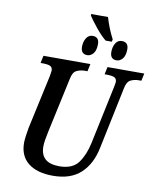

<svg xmlns="http://www.w3.org/2000/svg" viewBox="-107 -1102 973 1193"><g transform="rotate(10 379.5 -505.5)"><path d="M309 10Q421 10 484.5 -49Q548 -108 569 -212L650 -600Q658 -644 681.5 -655.5Q705 -667 732 -667H749L759 -714H527L517 -667H534Q560 -667 577 -660.5Q594 -654 594 -631Q594 -626 592 -617.5Q590 -609 589 -601L511 -232Q495 -156 458.5 -105.5Q422 -55 338 -55Q220 -55 220 -159Q220 -177 224 -202Q228 -227 234 -254L309 -601Q317 -644 340.5 -655.5Q364 -667 391 -667H409L419 -714H123L113 -667H130Q156 -667 172.5 -660.5Q189 -654 189 -631Q189 -627 184 -597L110 -257Q106 -236 102 -206.5Q98 -177 98 -161Q98 -78 153.5 -34Q209 10 309 10ZM487 -874H526L529 -889Q497 -950 476 -1021H370V-1011Q386 -986 421 -942.5Q456 -899 487 -874ZM390 -765Q411 -765 427.5 -784.5Q444 -804 444 -844Q444 -889 403 -889Q378 -889 363.5 -866Q349 -843 349 -811Q349 -765 390 -765ZM575 -765Q596 -765 612.5 -784.5Q629 -804 629 -844Q629 -889 587 -889Q562 -889 548 -866Q534 -843 534 -811Q534 -765 575 -765Z"/></g></svg>

Font: Noto Serif SemiCondensed Semi
Style: Italic
Weight: 600
Width: 4
Italic angle: -12°
Designer: Monotype Design Team
Foundry: Monotype Imaging Inc.
Version: Version 1.901